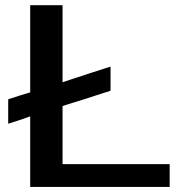

<svg xmlns="http://www.w3.org/2000/svg" viewBox="-20 -733 676 742"><path d="M221.7 -323.2Q221.7 -323.2 246.1 -331.1Q269.5 -337.9 299.8 -347.7Q337.9 -360.4 372.1 -371.1Q406.2 -381.8 406.2 -381.8Q406.2 -381.8 406.2 -382.8Q407.2 -382.8 407.2 -382.8Q407.2 -382.8 407.2 -429.7Q407.2 -475.6 407.2 -475.6Q407.2 -475.6 382.8 -467.8Q359.4 -460 328.1 -450.2Q291 -437.5 256.8 -426.8Q221.7 -415 221.7 -415Q221.7 -415 221.7 -453.1Q221.7 -492.2 221.7 -542Q221.7 -602.5 221.7 -658.2Q221.7 -712.9 221.7 -712.9Q221.7 -712.9 206.1 -712.9Q189.5 -712.9 168.9 -712.9Q143.6 -712.9 120.1 -712.9Q96.7 -712.9 96.7 -712.9Q96.7 -712.9 96.7 -669.9Q96.7 -626 96.7 -569.3Q96.7 -545.9 96.7 -521.5Q96.7 -496.1 96.7 -474.6Q96.7 -432.6 96.7 -404.3Q96.7 -376 96.7 -376Q96.7 -376 54.7 -363.3Q12.7 -349.6 12.7 -349.6Q12.7 -349.6 12.7 -349.6Q11.7 -348.6 11.7 -348.6Q11.7 -348.6 11.7 -301.8Q11.7 -254.9 11.7 -254.9Q11.7 -254.9 54.7 -268.6Q96.7 -283.2 96.7 -283.2Q96.7 -283.2 96.7 -248Q96.7 -212.9 96.7 -167Q96.7 -112.3 96.7 -61.5Q96.7 -10.7 96.7 -10.7Q96.7 -10.7 111.3 -10.7Q125 -10.7 149.4 -10.7Q193.4 -10.7 264.6 -10.7Q335 -10.7 407.2 -10.7Q496.1 -10.7 566.4 -10.7Q635.7 -10.7 635.7 -10.7Q635.7 -10.7 635.7 -54.7Q635.7 -98.6 635.7 -98.6Q635.7 -98.6 583 -98.6Q529.3 -98.6 460 -98.6Q430.7 -98.6 400.4 -98.6Q370.1 -98.6 342.8 -98.6Q292 -98.6 256.8 -98.6Q221.7 -98.6 221.7 -98.6Q221.7 -98.6 221.7 -140.6Q221.7 -181.6 221.7 -227.5Q221.7 -264.6 221.7 -293.9Q221.7 -323.2 221.7 -323.2Z"/></svg>

Font: umazing
Style: Display
Weight: 400
Designer: umazing